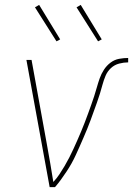

<svg xmlns="http://www.w3.org/2000/svg" viewBox="-20 -765 544 785"><path d="M205 0H183L88 -520H109L172 -173Q179 -135 185.5 -97Q192 -59 198 -21Q212 -36 223 -52.5Q234 -69 244 -86Q254 -103 263 -120.5Q272 -138 280 -155.5Q288 -173 296 -191Q304 -209 311.5 -227Q319 -245 326 -263Q333 -281 339.5 -299Q346 -317 352.5 -335Q359 -353 365 -371.5Q371 -390 376 -408Q381 -426 387.5 -444.5Q394 -463 405 -480Q416 -497 432 -509Q448 -521 467 -524.5Q486 -528 504 -528V-510Q486 -510 467 -505Q448 -500 433.5 -486.5Q419 -473 411.5 -455Q404 -437 399 -418.5Q394 -400 388.5 -382Q383 -364 376.5 -346Q370 -328 363.5 -310Q357 -292 350.5 -274Q344 -256 336.5 -238Q329 -220 321.5 -202.5Q314 -185 306 -167Q298 -149 290 -131.5Q282 -114 272.5 -97Q263 -80 252 -63.5Q241 -47 229.5 -31Q218 -15 205 0ZM381 -596 293 -735 310 -745 396 -604ZM211 -596 123 -735 140 -745 226 -604Z"/></svg>

Font: Iosevka Thin
Style: Italic
Weight: 100
Italic angle: -9°
Monospace: yes
Designer: Belleve Invis
Foundry: Belleve Invis
Version: Version 32.5.0; ttfautohint (v1.8.4)